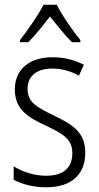

<svg xmlns="http://www.w3.org/2000/svg" viewBox="-20 -785 419 815"><path d="M221 -765H165C143 -721 96 -655 65 -615V-606H100C130 -635 164 -679 192 -715C222 -678 255 -636 285 -606H321V-615C292 -650 243 -720 221 -765ZM342 -137C342 -226 284 -258 208 -295C134 -331 97 -351 97 -408C97 -463 137 -494 202 -494C242 -494 283 -482 315 -464L336 -510C298 -530 253 -542 203 -542C103 -542 43 -489 43 -406C43 -320 97 -288 176 -251C250 -216 287 -193 287 -135C287 -75 252 -39 175 -39C125 -39 75 -56 38 -79V-22C70 -5 117 10 176 10C283 10 342 -44 342 -137Z"/></svg>

Font: Noto Sans Display SemiCondensed Light
Style: Regular
Weight: 300
Width: 4
Designer: Monotype Design Team
Foundry: Monotype Imaging Inc.
Version: Version 1.900